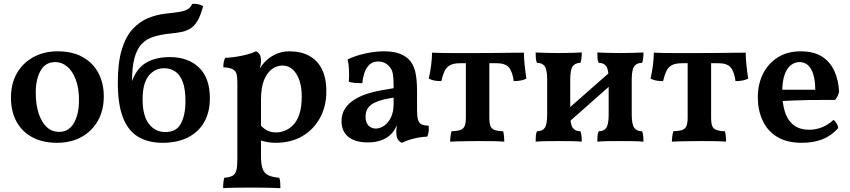

<svg xmlns="http://www.w3.org/2000/svg" viewBox="-20 -734 4423 999"><path d="M276 9Q202 9 148 -20Q94 -49 65.5 -102Q37 -155 37 -226Q37 -300 68.5 -354Q100 -408 155 -437.5Q210 -467 279 -467Q357 -467 410.5 -437Q464 -407 492 -354Q520 -301 520 -232Q520 -160 489.5 -106Q459 -52 404.5 -21.5Q350 9 276 9ZM288 -48Q339 -48 365 -94.5Q391 -141 391 -213Q391 -276 374 -320.5Q357 -365 329 -388Q301 -411 268 -411Q216 -411 191 -366Q166 -321 166 -253Q166 -191 181 -144.5Q196 -98 223 -73Q250 -48 288 -48Z M826 9Q751 9 698.5 -22.5Q646 -54 619.5 -123Q593 -192 593 -304Q593 -408 613.5 -475.5Q634 -543 669.5 -582Q705 -621 750 -639.5Q795 -658 842 -663Q891 -668 918 -673Q945 -678 959 -687.5Q973 -697 980 -714Q996 -715 1011 -712Q1026 -709 1037 -702Q1024 -654 1008.5 -627Q993 -600 972 -586.5Q951 -573 923.5 -567.5Q896 -562 861 -559Q815 -554 778.5 -542.5Q742 -531 717.5 -505.5Q693 -480 680 -433.5Q667 -387 667 -312Q692 -380 741.5 -408.5Q791 -437 864 -437Q959 -437 1015.5 -382.5Q1072 -328 1072 -223Q1072 -150 1042 -98Q1012 -46 957 -18.5Q902 9 826 9ZM841 -47Q898 -47 921.5 -91.5Q945 -136 945 -207Q945 -270 931 -307.5Q917 -345 892 -362Q867 -379 834 -379Q785 -379 753.5 -339.5Q722 -300 722 -218Q722 -131 755 -89Q788 -47 841 -47Z M1141 245Q1141 227 1142.5 214Q1144 201 1147 191Q1174 189 1189 181Q1204 173 1209.5 153Q1215 133 1215 96V-307Q1215 -334 1210.5 -350Q1206 -366 1190.5 -374Q1175 -382 1142 -384Q1142 -398 1144 -410.5Q1146 -423 1152 -433Q1197 -435 1242.5 -445Q1288 -455 1312 -467Q1323 -463 1330.5 -451.5Q1338 -440 1338 -417Q1338 -399 1332 -380Q1326 -361 1316 -332L1338 -312V79Q1338 122 1347 145.5Q1356 169 1377.5 178.5Q1399 188 1433 191Q1437 201 1438 215Q1439 229 1439 245Q1423 244 1399.5 243.5Q1376 243 1349.5 242.5Q1323 242 1296 242Q1255 242 1210.5 242.5Q1166 243 1141 245ZM1414 9Q1390 9 1370 5Q1350 1 1326 -6V-93Q1344 -71 1365 -58Q1386 -45 1418 -45Q1437 -45 1459.5 -53Q1482 -61 1503 -81Q1524 -101 1537 -138Q1550 -175 1550 -233Q1550 -280 1538 -315.5Q1526 -351 1503.5 -372Q1481 -393 1449 -393Q1422 -393 1396.5 -375.5Q1371 -358 1354.5 -319Q1338 -280 1338 -215L1302 -319Q1317 -355 1329.5 -374.5Q1342 -394 1351 -404Q1362 -418 1381.5 -432.5Q1401 -447 1427.5 -457Q1454 -467 1486 -467Q1544 -467 1587 -444.5Q1630 -422 1654 -376Q1678 -330 1678 -258Q1678 -181 1645 -120.5Q1612 -60 1553 -25.5Q1494 9 1414 9Z M2071 9Q2056 3 2049 -10.5Q2042 -24 2042 -49Q2042 -60 2044 -75Q2046 -90 2050 -103L2053 -105Q2047 -83 2035 -62.5Q2023 -42 2006 -28Q1987 -12 1959 -2.5Q1931 7 1894 7Q1828 7 1792.5 -22Q1757 -51 1757 -103Q1757 -141 1775 -168.5Q1793 -196 1823 -215Q1853 -234 1888.5 -245.5Q1924 -257 1960.5 -263.5Q1997 -270 2028 -275Q2028 -309 2026.5 -329.5Q2025 -350 2020.5 -363.5Q2016 -377 2006 -387Q1995 -401 1980 -407.5Q1965 -414 1948 -414Q1918 -414 1900.5 -396Q1883 -378 1875 -351.5Q1867 -325 1865 -301Q1846 -301 1827 -302.5Q1808 -304 1795 -309Q1797 -336 1796 -367Q1795 -398 1789 -425Q1831 -445 1882 -456Q1933 -467 1977 -467Q2027 -467 2058.5 -455Q2090 -443 2107 -425Q2130 -402 2140 -363.5Q2150 -325 2150 -256V-160Q2150 -130 2154.5 -112.5Q2159 -95 2171.5 -88Q2184 -81 2210 -80Q2212 -66 2210.5 -51Q2209 -36 2203 -23Q2171 -22 2135.5 -13.5Q2100 -5 2071 9ZM1935 -65Q1956 -65 1977.5 -79Q1999 -93 2013.5 -121.5Q2028 -150 2028 -195V-226Q2000 -222 1973.5 -215.5Q1947 -209 1926.5 -198.5Q1906 -188 1894 -171Q1882 -154 1882 -127Q1882 -95 1898 -80Q1914 -65 1935 -65Z M2322 3Q2322 -9 2324 -24.5Q2326 -40 2329 -51Q2359 -52 2375 -57.5Q2391 -63 2397.5 -78Q2404 -93 2404 -123V-426H2526V-123Q2526 -94 2531.5 -79Q2537 -64 2553 -58Q2569 -52 2598 -51Q2601 -40 2602.5 -25Q2604 -10 2604 3Q2580 1 2545 0.5Q2510 0 2471 0Q2445 0 2416.5 0.5Q2388 1 2363 1.5Q2338 2 2322 3ZM2276 -312Q2257 -312 2242 -314.5Q2227 -317 2211 -325Q2219 -360 2223.5 -396.5Q2228 -433 2228 -460Q2251 -459 2275.5 -458.5Q2300 -458 2328.5 -458Q2357 -458 2391.5 -458Q2426 -458 2468 -458Q2520 -458 2563 -458.5Q2606 -459 2641.5 -459.5Q2677 -460 2706 -460Q2706 -433 2709.5 -398.5Q2713 -364 2719 -325Q2705 -318 2688.5 -315Q2672 -312 2653 -312Q2646 -363 2627 -384Q2608 -405 2565 -405H2375Q2342 -405 2323 -395.5Q2304 -386 2294 -365.5Q2284 -345 2276 -312Z M3088 3Q3088 -15 3089 -27.5Q3090 -40 3095 -51Q3122 -51 3134.5 -69Q3147 -87 3147 -138V-320Q3147 -371 3134.5 -389Q3122 -407 3095 -407Q3090 -418 3089 -431Q3088 -444 3088 -461Q3109 -460 3140.5 -459Q3172 -458 3206 -458Q3241 -458 3273.5 -459Q3306 -460 3328 -461Q3328 -444 3326.5 -431Q3325 -418 3321 -407Q3293 -407 3280 -389Q3267 -371 3267 -320V-138Q3267 -87 3280 -69Q3293 -51 3321 -51Q3325 -40 3326.5 -27.5Q3328 -15 3328 3Q3306 1 3273.5 0.5Q3241 0 3206 0Q3172 0 3140.5 0.5Q3109 1 3088 3ZM2767 3Q2767 -15 2768 -27.5Q2769 -40 2774 -51Q2802 -51 2814.5 -69Q2827 -87 2827 -138V-320Q2827 -371 2814.5 -389Q2802 -407 2774 -407Q2769 -418 2768 -431Q2767 -444 2767 -461Q2789 -460 2821.5 -459Q2854 -458 2889 -458Q2922 -458 2953.5 -459Q2985 -460 3007 -461Q3007 -444 3005.5 -431Q3004 -418 3000 -407Q2973 -407 2960 -389Q2947 -371 2947 -320V-138Q2947 -87 2960 -69Q2973 -51 3000 -51Q3004 -40 3005.5 -27.5Q3007 -15 3007 3Q2985 1 2953.5 0.5Q2922 0 2889 0Q2854 0 2821.5 0.5Q2789 1 2767 3ZM2923 -84V-156L3172 -375V-304Z M3476 3Q3476 -9 3478 -24.5Q3480 -40 3483 -51Q3513 -52 3529 -57.5Q3545 -63 3551.5 -78Q3558 -93 3558 -123V-426H3680V-123Q3680 -94 3685.5 -79Q3691 -64 3707 -58Q3723 -52 3752 -51Q3755 -40 3756.5 -25Q3758 -10 3758 3Q3734 1 3699 0.5Q3664 0 3625 0Q3599 0 3570.5 0.5Q3542 1 3517 1.5Q3492 2 3476 3ZM3430 -312Q3411 -312 3396 -314.5Q3381 -317 3365 -325Q3373 -360 3377.5 -396.5Q3382 -433 3382 -460Q3405 -459 3429.5 -458.5Q3454 -458 3482.5 -458Q3511 -458 3545.5 -458Q3580 -458 3622 -458Q3674 -458 3717 -458.5Q3760 -459 3795.5 -459.5Q3831 -460 3860 -460Q3860 -433 3863.5 -398.5Q3867 -364 3873 -325Q3859 -318 3842.5 -315Q3826 -312 3807 -312Q3800 -363 3781 -384Q3762 -405 3719 -405H3529Q3496 -405 3477 -395.5Q3458 -386 3448 -365.5Q3438 -345 3430 -312Z M4152 9Q4073 9 4022.5 -22.5Q3972 -54 3947.5 -108Q3923 -162 3923 -227Q3923 -296 3950 -350Q3977 -404 4027 -435.5Q4077 -467 4145 -467Q4214 -467 4257 -439.5Q4300 -412 4321.5 -364Q4343 -316 4346 -256Q4340 -231 4325 -214Q4303 -214 4267.5 -214Q4232 -214 4190 -213.5Q4148 -213 4104.5 -211Q4061 -209 4022 -207V-267H4222Q4222 -334 4201 -372.5Q4180 -411 4140 -411Q4116 -411 4095.5 -395.5Q4075 -380 4062.5 -345.5Q4050 -311 4050 -252Q4050 -201 4062.5 -157Q4075 -113 4106 -86Q4137 -59 4192 -59Q4226 -59 4259 -72.5Q4292 -86 4316 -110Q4325 -105 4333 -92Q4341 -79 4341 -67Q4305 -27 4258.5 -9Q4212 9 4152 9Z"/></svg>

Font: Vollkorn SemiBold
Style: Regular
Weight: 600
Designer: Friedrich Althausen
Foundry: Friedrich Althausen
Version: Version 5.000